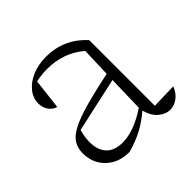

<svg xmlns="http://www.w3.org/2000/svg" viewBox="-132 -616 753 753"><g transform="rotate(-45 244.5 -239.0)"><path d="M182 9Q123 9 86 -26.5Q49 -62 49 -117Q49 -145 61.5 -166Q74 -187 105.5 -204Q137 -221 193 -237Q249 -253 336 -271L340 -394Q276 -450 183 -450Q154 -450 122 -443L107 -316Q86 -323 75 -340Q64 -357 64 -378Q64 -409 84 -433.5Q104 -458 138 -472.5Q172 -487 215 -487Q314 -487 381 -413V-49L486 -52Q475 -24 455 -9.5Q435 5 413 5Q388 5 365.5 -14Q343 -33 333 -70Q299 -41 263 -22Q227 -3 182 9ZM99 -129Q99 -85 122 -60.5Q145 -36 190 -36Q253 -36 331 -88L335 -238L108 -188Q99 -158 99 -129Z"/></g></svg>

Font: Piazzolla ExtraLight
Style: Regular
Weight: 200
Designer: Juan Pablo del Peral
Foundry: Huerta Tipografica
Version: Version 1.330